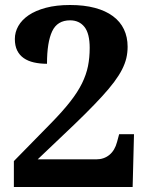

<svg xmlns="http://www.w3.org/2000/svg" viewBox="-20 -744 599 764"><path d="M487.8 -558.1Q487.8 -534.7 482.7 -512.7Q477.5 -490.7 465.6 -467.3Q453.6 -443.8 434.1 -417.7Q414.6 -391.6 385.7 -360.1Q356.9 -328.6 318.6 -290.5Q280.3 -252.4 230 -205.1L129.9 -109.9H362.8Q393.6 -109.9 415.3 -127.7Q437 -145.5 445.8 -179.2L454.1 -210H513.2L507.8 0H35.2V-103L183.1 -253.9Q229.5 -301.3 259.3 -339.4Q289.1 -377.4 306.2 -412.1Q323.2 -446.8 330.1 -480.7Q336.9 -514.6 336.9 -553.2Q336.9 -610.4 316.2 -636.7Q295.4 -663.1 258.8 -663.1Q208 -663.1 187.5 -619.4Q167 -575.7 167 -490.2Q138.7 -490.2 115 -495.6Q91.3 -501 74.5 -512.7Q57.6 -524.4 48.3 -543.2Q39.1 -562 39.1 -588.9Q39.1 -616.2 53 -640.6Q66.9 -665 94.2 -683.6Q121.6 -702.1 162.8 -713.1Q204.1 -724.1 258.8 -724.1Q314.9 -724.1 357.7 -712.6Q400.4 -701.2 429.4 -679.7Q458.5 -658.2 473.1 -627.4Q487.8 -596.7 487.8 -558.1Z"/></svg>

Font: Droid Serif
Style: Bold
Weight: 700
Designer: Monotype Design team
Foundry: Monotype Imaging Inc.
Version: Version 1.03